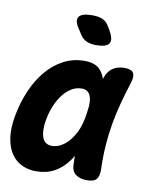

<svg xmlns="http://www.w3.org/2000/svg" viewBox="-93 -855 780 934"><g transform="rotate(10 297.5 -387.5)"><path d="M148 10Q112 10 80.5 -4Q49 -18 27.5 -48Q6 -78 -2 -125Q-10 -172 2 -238Q14 -305 39.5 -364Q65 -423 101.5 -466.5Q138 -510 185.5 -535Q233 -560 289 -560Q336 -560 361 -538Q382 -519 391 -489Q392 -491 393 -494Q404 -527 427.5 -543.5Q451 -560 486 -560Q520 -560 530 -544Q540 -528 529 -494Q512 -441 498 -389Q484 -337 474.5 -283.5Q465 -230 461 -173.5Q457 -117 459 -54Q460 -20 447 -5Q434 10 400 10Q365 10 344.5 -5.5Q324 -21 323 -54Q322 -76 322 -97Q315 -84 306 -72Q277 -32 238 -11Q199 10 148 10ZM204 -125Q223 -125 243.5 -135Q264 -145 283 -165.5Q302 -186 318 -218Q330 -243 337 -277Q338 -280 339 -284L343 -308Q346 -330 348 -348Q349 -372 344.5 -389Q340 -406 329 -415.5Q318 -425 299 -425Q271 -425 247 -410Q223 -395 204.5 -370Q186 -345 172.5 -312Q159 -279 153 -242Q144 -191 155.5 -158Q167 -125 204 -125ZM250 -683 234 -708Q208 -746 222 -765.5Q236 -785 287 -785Q318 -785 338 -776.5Q358 -768 371 -745L383 -725Q406 -684 393 -664.5Q380 -645 329 -645Q303 -645 283 -653.5Q263 -662 250 -683Z"/></g></svg>

Font: Maple Mono NL ExtraBold
Style: Italic
Weight: 800
Italic angle: -10°
Monospace: yes
Designer: subframe7536
Version: Version 7.000